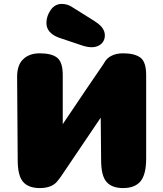

<svg xmlns="http://www.w3.org/2000/svg" viewBox="-20 -955 830 976"><path d="M606 -684Q572 -684 548 -672Q523 -661 508 -633L505 -628L423 -508L299 -324V-573Q299 -640 270 -662Q242 -684 182 -684Q130 -684 99 -655Q67 -626 67 -564L70 -142Q70 -62 97 -31Q124 1 182 1Q243 1 271 -33L273 -36Q281 -45 290 -58L492 -357L493 -255L494 -142Q494 -62 521 -31Q548 1 606 1Q665 1 694 -33Q723 -68 723 -149V-573Q723 -640 694 -662Q664 -684 606 -684ZM342 -922Q320 -935 294 -935Q259 -935 237.5 -904Q216 -873 216 -838Q216 -788 278 -764L400 -723Q425 -715 446 -715Q466 -715 481.5 -723Q497 -731 505 -744.5Q513 -758 513 -775Q513 -811 473 -839Q473 -839 457 -850Z"/></svg>

Font: Coiny 2.0
Style: Regular
Weight: 400
Version: Version 1.001 July 11, 2018